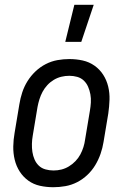

<svg xmlns="http://www.w3.org/2000/svg" viewBox="-20 -775 540 803"><path d="M203 8Q174 8 147 2Q120 -4 98.5 -19.5Q77 -35 62.5 -57.5Q48 -80 41.5 -107Q35 -134 35.5 -162.5Q36 -191 41 -219L61 -339Q65 -364 73 -388.5Q81 -413 95 -435.5Q109 -458 128.5 -476.5Q148 -495 171.5 -507Q195 -519 220 -523.5Q245 -528 270 -528Q299 -528 326 -522Q353 -516 375 -500.5Q397 -485 411.5 -462.5Q426 -440 432.5 -413Q439 -386 438 -357.5Q437 -329 433 -301L413 -181Q409 -156 400.5 -131.5Q392 -107 378.5 -84.5Q365 -62 345.5 -43.5Q326 -25 302.5 -13Q279 -1 253.5 3.5Q228 8 203 8ZM204 -62Q221 -62 237 -66Q253 -70 268 -79Q283 -88 295.5 -101Q308 -114 316 -129Q324 -144 329 -160Q334 -176 336 -192L356 -312Q359 -329 360 -346.5Q361 -364 358 -380.5Q355 -397 348.5 -412Q342 -427 330.5 -438Q319 -449 303 -453.5Q287 -458 270 -458Q253 -458 236.5 -454Q220 -450 205 -441Q190 -432 178 -419Q166 -406 158 -391Q150 -376 145 -360Q140 -344 137 -328L117 -208Q114 -191 113.5 -173.5Q113 -156 115.5 -139.5Q118 -123 124.5 -108Q131 -93 142.5 -82Q154 -71 170.5 -66.5Q187 -62 204 -62ZM253 -600 291 -755H372L320 -600Z"/></svg>

Font: Iosevka Curly Slab
Style: Italic
Weight: 400
Italic angle: -9°
Monospace: yes
Designer: Belleve Invis
Foundry: Belleve Invis
Version: Version 22.1.2; ttfautohint (v1.8.4)